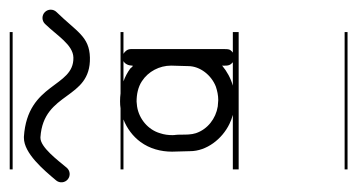

<svg xmlns="http://www.w3.org/2000/svg" viewBox="-219 -313 735 395"><g transform="rotate(-90 148.5 -115.5)"><path d="M62.4 -433.8C30.7 -433.8 -3.5 -393.4 -25.2 -367.5C-31.2 -360.3 -30.2 -349.5 -22.9 -343.5C-15.7 -337.6 -5 -338.6 1 -345.8C16.6 -364.5 43 -399.8 62.4 -399.8H63.8C158.5 -393.5 140 -296 227.5 -298C271.2 -299.1 280.7 -325.2 321.3 -366.8C327.8 -373.5 327.7 -384.2 321 -390.8C314.3 -397.3 303.5 -397.2 296.9 -390.5C272.9 -365.9 254.1 -332.6 227.5 -332C165.6 -330.7 176.4 -426.4 64.9 -433.8C64.4 -433.8 62.9 -433.8 62.4 -433.8ZM137 -202C152 -202 167 -199 179 -191C199 -178 211 -155 211 -131C211 -120 210 -108 210 -96C210 -71 191 -48 168 -39C159 -36 150 -34 140 -34C136 -34 131 -35 127 -35C102 -39 80 -56 72 -80C69 -89 69 -100 69 -110C69 -123 68 -122 68 -128C68 -137 69 -145 72 -154C79 -178 101 -197 127 -201C130 -201 134 -202 137 -202ZM137 -236C132.3 -236 127.7 -235.7 123.1 -235H-2.5V-229H100.2C82 -221.9 65.6 -209.8 54 -194C40 -175 34 -152 34 -129C34 -117 35 -104 35 -92C35 -58 60 -26 91 -11C97 -8 103.3 -5.7 109.7 -4H-2.5V8H280V-4H237.8C239.3 -5 240.7 -6.4 242 -8C245 -11 245 -16 245 -21V-214C245 -220.3 240.6 -226.1 235.3 -229H280V-235H153.7C148.5 -235.7 143.2 -236 138 -236ZM-2.5 226V232H280V226ZM-2.5 -463V-457H280V-463ZM169.8 -4C184.9 -8.3 199.1 -16 211 -26C211 -20 210 -12 215 -7C215.9 -5.8 216.9 -4.8 218.1 -4ZM220.3 -229C214.1 -225.9 211 -218 211 -211C211 -207 206 -214 205 -215C197 -220.9 188 -225.6 178.6 -229Z"/></g></svg>

Font: LetsTraceRuled
Style: Medium
Weight: 500
Version: Version 003.000